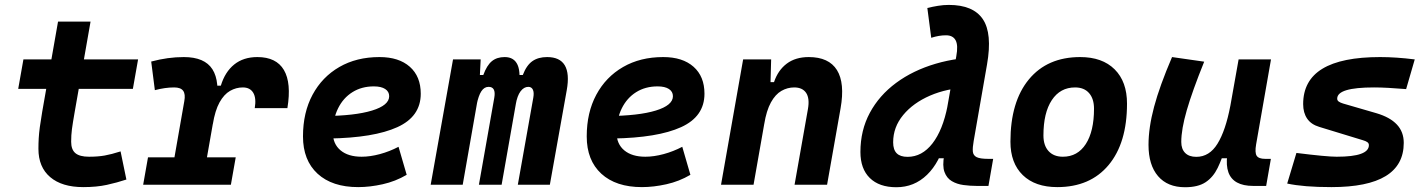

<svg xmlns="http://www.w3.org/2000/svg" viewBox="-20 -763 5899 793"><path d="M323.7 9.8Q235.8 9.8 187.3 -31.5Q138.7 -72.8 138.7 -148.4Q138.7 -170.9 139.9 -191.7Q141.1 -212.4 144.5 -238Q147.9 -263.7 154.3 -301.3L219.7 -673.8H354L288.6 -301.3Q280.3 -253.9 277.1 -229.5Q273.9 -205.1 273.9 -177.7Q273.9 -145 291.5 -130.4Q309.1 -115.7 347.7 -115.7Q384.3 -115.7 412.1 -120.6Q439.9 -125.5 478 -137.7L502 -21.5Q463.9 -8.8 421.4 0.5Q378.9 9.8 323.7 9.8ZM55.2 -396 76.7 -517.6H550.3L528.8 -396Z M680.7 0 741.2 -345.2Q746.6 -374 736.6 -387.9Q726.6 -401.9 699.2 -401.9Q662.1 -401.9 619.6 -390.6L604.5 -508.8Q639.2 -518.1 672.6 -522.7Q706.1 -527.3 739.3 -527.3Q825.2 -527.3 857.4 -476.8Q889.6 -426.3 872.1 -325.7L814.9 0ZM571.3 0 591.3 -113.3H953.6L933.6 0ZM858.9 -249.5 865.2 -409.2H892.1Q909.2 -465.8 947.3 -496.6Q985.4 -527.3 1043 -527.3Q1121.1 -527.3 1152.6 -473.9Q1184.1 -420.4 1167 -316.4H1032.2Q1039.1 -357.9 1025.9 -379.9Q1012.7 -401.9 982.9 -401.9Q955.1 -401.9 930.2 -387.7Q905.3 -373.5 886.7 -340.1Q868.2 -306.6 858.9 -249.5Z M1473.6 -115.7Q1508.9 -115.7 1548.9 -126.5Q1589 -137.3 1626 -156.7L1659.7 -41Q1613.3 -13.7 1560.4 -2Q1507.6 9.8 1459.5 9.8Q1352 9.8 1291.7 -45.5Q1231.4 -100.9 1231.4 -199.7Q1231.4 -298.3 1271 -371.8Q1310.6 -445.3 1381.6 -486.3Q1452.6 -527.3 1547.4 -527.3Q1627.4 -527.3 1672.6 -487.3Q1717.8 -447.3 1717.8 -376Q1717.8 -281.7 1621.1 -237.8Q1524.4 -193.8 1338.9 -190.9L1318.8 -283.7Q1445.8 -284.7 1516.6 -306.4Q1587.4 -328.1 1587.4 -365.7Q1587.4 -384.6 1570.9 -395.4Q1554.4 -406.2 1523.9 -406.2Q1473.8 -406.2 1435.7 -382.4Q1397.5 -358.5 1376.3 -315.5Q1355 -272.5 1354.5 -215.3Q1355 -168.3 1386.6 -142Q1418.1 -115.7 1473.6 -115.7Z M1965.3 -517.6 1958.5 -384.3 1891.1 0H1758.8L1851.1 -517.6ZM1958 0 2021.5 -359.4Q2029.3 -404.3 1998 -404.3Q1980 -404.3 1968 -386Q1956.1 -367.7 1948.7 -330.6L1946.8 -453.1H1976.1Q1990.7 -493.2 2011.5 -510.3Q2032.2 -527.3 2064.5 -527.3Q2103.5 -527.3 2117.9 -494.6Q2132.3 -461.9 2120.6 -390.6L2051.8 0ZM2320.8 -390.6 2251 0H2118.7L2182.6 -359.4Q2186.5 -380.9 2180.9 -392.6Q2175.3 -404.3 2162.1 -404.3Q2144 -404.3 2130.1 -386Q2116.2 -367.7 2109.9 -330.6L2107.9 -453.1H2139.2Q2154.8 -493.7 2179 -510.5Q2203.1 -527.3 2239.7 -527.3Q2345.2 -527.3 2320.8 -390.6Z M2645.5 -115.7Q2680.7 -115.7 2720.8 -126.5Q2760.9 -137.3 2797.9 -156.7L2831.5 -41Q2785.2 -13.7 2732.3 -2Q2679.5 9.8 2631.3 9.8Q2523.9 9.8 2463.6 -45.5Q2403.3 -100.9 2403.3 -199.7Q2403.3 -298.3 2442.9 -371.8Q2482.4 -445.3 2553.5 -486.3Q2624.5 -527.3 2719.2 -527.3Q2799.3 -527.3 2844.5 -487.3Q2889.6 -447.3 2889.6 -376Q2889.6 -281.7 2793 -237.8Q2696.3 -193.8 2510.7 -190.9L2490.7 -283.7Q2617.7 -284.7 2688.5 -306.4Q2759.3 -328.1 2759.3 -365.7Q2759.3 -384.6 2742.8 -395.4Q2726.3 -406.2 2695.8 -406.2Q2645.7 -406.2 2607.5 -382.4Q2569.4 -358.5 2548.1 -315.5Q2526.9 -272.5 2526.4 -215.3Q2526.8 -168.3 2558.4 -142Q2590 -115.7 2645.5 -115.7Z M2958 0 3049.3 -517.6H3165L3161.6 -394L3092.3 0ZM3261.7 0 3316.9 -312.5Q3324.7 -356.4 3309.6 -379.2Q3294.4 -401.9 3260.3 -401.9Q3232.4 -401.9 3207.5 -387.7Q3182.6 -373.5 3164.1 -340.1Q3145.5 -306.6 3136.2 -249.5L3159.7 -423.8H3176.8Q3193.4 -473.1 3229.5 -500.2Q3265.6 -527.3 3320.3 -527.3Q3403.3 -527.3 3436.8 -473.6Q3470.2 -419.9 3451.7 -315.4L3396 0Z M3682.1 10.3Q3611.3 10.3 3572.5 -27.8Q3533.7 -65.9 3533.7 -135.3Q3533.7 -224.6 3572.5 -296.9Q3611.3 -369.1 3681.2 -420.7Q3751 -472.2 3844.5 -499.8Q3938 -527.3 4047.9 -527.3H4056.6L3978 -401.9Q3891.6 -398.4 3821.5 -368.2Q3751.5 -337.9 3710.2 -287.8Q3668.9 -237.8 3668.9 -175.3Q3668.9 -144.5 3683.6 -129.9Q3698.2 -115.2 3728.5 -115.2Q3788.1 -115.2 3831.1 -170.4Q3874 -225.6 3893.6 -325.7L3891.1 -109.4H3834.5L3885.3 -185.1Q3861.8 -92.3 3808.8 -41Q3755.9 10.3 3682.1 10.3ZM4014.6 4.9Q3986.8 4.9 3959.5 1.2Q3932.1 -2.4 3911.1 -14.9Q3890.1 -27.3 3880.9 -52.7Q3871.6 -78.1 3879.9 -122.1L3889.2 -302.2L3929.7 -530.8Q3938 -575.7 3927 -596.4Q3916 -617.2 3887.2 -617.2Q3872.1 -617.2 3857.7 -614.7Q3843.3 -612.3 3826.2 -606.9L3810.1 -730Q3832 -735.4 3854.2 -739Q3876.5 -742.7 3898.9 -742.7Q3999.5 -742.7 4039.3 -683.8Q4079.1 -625 4056.6 -496.6L4001.5 -180.7Q3996.6 -153.3 3998 -137.2Q3999.5 -121.1 4013.7 -114Q4027.8 -106.9 4061.5 -106.9H4082L4062.5 4.9Z M4346.7 9.8Q4255.4 9.8 4204.3 -39.8Q4153.3 -89.4 4153.3 -177.7Q4153.3 -342.8 4229.5 -435.1Q4305.7 -527.3 4441.4 -527.3Q4532.7 -527.3 4583.7 -476.6Q4634.8 -425.8 4634.8 -335Q4634.8 -172.4 4558.7 -81.3Q4482.6 9.8 4346.7 9.8ZM4370 -115.7Q4430.7 -115.7 4464.6 -168.2Q4498.5 -220.7 4498.5 -314Q4498.5 -355.2 4478.1 -378.5Q4457.6 -401.9 4420.4 -401.9Q4358.8 -401.9 4324.2 -349.5Q4289.6 -297.1 4289.6 -203.6Q4289.6 -162.1 4310.8 -138.9Q4332 -115.7 4370 -115.7Z M4874.5 10.3Q4802.2 10.3 4762.9 -35.6Q4723.6 -81.5 4723.6 -164.6Q4723.6 -235.8 4746.6 -321.8Q4769.5 -407.7 4820.8 -527.3L4953.6 -508.3Q4904.3 -386.2 4881.6 -307.6Q4858.9 -229 4858.9 -176.8Q4858.9 -147.5 4875 -131.3Q4891.1 -115.2 4920.9 -115.2Q4975.1 -115.2 5008.5 -169.4Q5042 -223.6 5061.5 -325.7L5056.6 -109.4H5024.4L5043.5 -160.6Q5027.8 -107.9 5009.3 -69.6Q4990.7 -31.2 4959.5 -10.5Q4928.2 10.3 4874.5 10.3ZM5156.2 4.9Q5114.7 4.9 5089.1 -9.3Q5063.5 -23.4 5053.5 -51.5Q5043.5 -79.6 5048.8 -122.1L5045.4 -234.9L5095.7 -517.6H5229.5L5168 -166.5Q5162.1 -132.3 5170.4 -119.6Q5178.7 -106.9 5205.6 -106.9H5229L5209.5 4.9Z M5479 9.8Q5421.4 9.8 5375.7 6.1Q5330.1 2.4 5296.4 -4.9L5334.5 -131.3Q5397 -123.5 5438.5 -119.6Q5480 -115.7 5501 -115.7Q5567.9 -115.7 5600.8 -127.7Q5633.8 -139.6 5633.8 -163.6Q5633.8 -171.4 5627.2 -176Q5620.6 -180.7 5608.4 -184.1L5429.2 -238.8Q5395 -249 5378.7 -273.2Q5362.3 -297.4 5362.3 -333Q5362.3 -430.7 5441.7 -479Q5521 -527.3 5680.2 -527.3Q5712.9 -527.3 5748.5 -524.9Q5784.2 -522.5 5823.2 -517.6L5787.6 -395Q5747.1 -398.4 5714.1 -400.1Q5681.2 -401.9 5655.3 -401.9Q5578.6 -401.9 5540.8 -390.4Q5502.9 -378.9 5502.9 -355.5Q5502.9 -348.1 5509.3 -343.5Q5515.6 -338.9 5527.3 -335.4L5665 -295.4Q5721.2 -278.8 5749.5 -248.5Q5777.8 -218.3 5777.8 -172.9Q5777.8 -81.5 5703.4 -35.9Q5628.9 9.8 5479 9.8Z"/></svg>

Font: Cascadia Code PL
Style: Italic
Weight: 400
Italic angle: -10°
Monospace: yes
Designer: Aaron Bell
Foundry: Saja Typeworks
Version: Version 2404.023